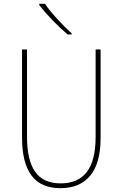

<svg xmlns="http://www.w3.org/2000/svg" viewBox="-20 -972 640 1002"><path d="M95 -254V-714H121V-258Q121 -136 163.5 -75.5Q206 -15 297 -15Q387 -15 433 -74.5Q479 -134 479 -258V-714H505V-252Q505 -121 451 -55.5Q397 10 296 10Q193 10 144 -56.5Q95 -123 95 -254ZM185 -945V-952H215Q236 -920 277.5 -874.5Q319 -829 354 -798V-792H333Q295 -824 254 -866.5Q213 -909 185 -945Z"/></svg>

Font: Noto Sans Mono UI Thin
Style: Regular
Weight: 250
Monospace: yes
Designer: Monotype Design team
Foundry: Monotype Imaging Inc.
Version: Version 1.000